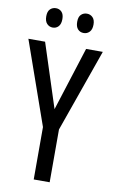

<svg xmlns="http://www.w3.org/2000/svg" viewBox="-98 -945 588 996"><g transform="rotate(10 196.0 -447.5)"><path d="M197 -378 304 -714H392L238 -278V0H154V-276L0 -714H88ZM71 -845Q71 -871 83.5 -883Q96 -895 114 -895Q132 -895 144 -882.5Q156 -870 156 -845Q156 -819 144 -806Q132 -793 114 -793Q96 -793 83.5 -806Q71 -819 71 -845ZM234 -845Q234 -871 246.5 -883Q259 -895 277 -895Q295 -895 307.5 -882.5Q320 -870 320 -845Q320 -819 307.5 -806Q295 -793 277 -793Q258 -793 246 -806Q234 -819 234 -845Z"/></g></svg>

Font: Noto Sans ExtraCondensed
Style: Regular
Weight: 400
Width: 2
Designer: Monotype Design Team
Foundry: Monotype Imaging Inc.
Version: Version 2.013